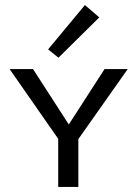

<svg xmlns="http://www.w3.org/2000/svg" viewBox="-20 -742 545 762"><path d="M212 -513 171 -546 317 -722 374 -673ZM291 -190V0H211V-191L18 -468H111L253 -248L395 -468H487Z"/></svg>

Font: Ysabeau SC Medium
Style: Regular
Weight: 500
Designer: Christian Thalmann (Catharsis Fonts)
Version: Version 0.003